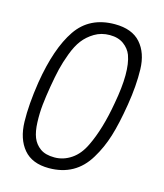

<svg xmlns="http://www.w3.org/2000/svg" viewBox="-103 -743 707 830"><g transform="rotate(15 250.0 -327.5)"><path d="M309 -665Q386 -665 424.5 -621.5Q463 -578 465 -505Q467 -432 452.5 -343.5Q438 -255 420 -197Q402 -139 372 -90Q312 10 193 10Q118 10 80 -35Q42 -80 40 -156.5Q38 -233 54 -336Q80 -495 138 -580Q196 -665 309 -665ZM280 -65Q314 -88 336 -134Q375 -214 396 -336Q423 -482 397 -552Q387 -578 362.5 -596Q338 -614 300 -614Q262 -614 232 -596Q202 -578 182.5 -552.5Q163 -527 148 -487Q133 -447 125 -413.5Q117 -380 109 -333Q101 -286 97 -248Q93 -210 94.5 -169Q96 -128 106.5 -101.5Q117 -75 140.5 -58Q164 -41 204.5 -41Q245 -41 280 -65Z"/></g></svg>

Font: Lekton
Style: Italic
Weight: 400
Italic angle: -9.3°
Designer: Paolo Mazzetti, Luciano Perondi, Raffaele Flato, Elena Papassissa, Emilio Macchia, Michela Povoleri, Tobias Seemiller, R
Version: Version 3.000